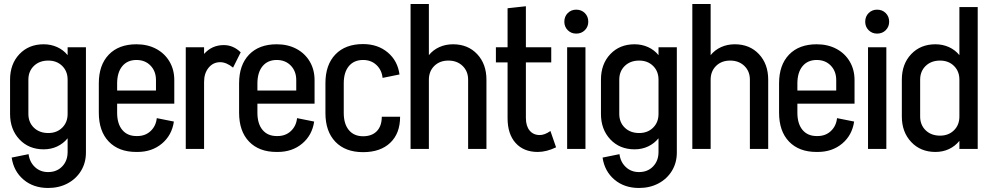

<svg xmlns="http://www.w3.org/2000/svg" viewBox="-20 -740 4919 954"><path d="M316 -505H407V18Q407 69 382.5 109Q358 149 315.5 171.5Q273 194 219 194Q146 194 97 152.5Q48 111 38 43L122 26Q127 65 153.5 90Q180 115 219 115Q262 115 289 87Q316 59 316 15V-53Q295 -27 264.5 -12.5Q234 2 197 2Q123 2 76.5 -47.5Q30 -97 30 -174V-344Q30 -422 76.5 -471Q123 -520 197 -520Q233 -520 264 -506Q295 -492 316 -466ZM316 -174V-344Q316 -386 289 -412.5Q262 -439 220 -439Q176 -439 148.5 -412.5Q121 -386 121 -344V-174Q121 -132 148.5 -105.5Q176 -79 220 -79Q262 -79 289 -105.5Q316 -132 316 -174Z M846 -342V-225H562V-180Q562 -125 587.5 -94.5Q613 -64 658 -64H662Q702 -64 728.5 -89Q755 -114 759 -153L844 -136Q834 -68 784.5 -26.5Q735 15 663 15H657Q570 15 520.5 -36.5Q471 -88 471 -180V-326Q471 -417 520.5 -468.5Q570 -520 658 -520Q713 -520 755.5 -497.5Q798 -475 822 -434.5Q846 -394 846 -342ZM562 -290H755V-342Q755 -386 728 -414Q701 -442 658 -442Q613 -442 587.5 -411Q562 -380 562 -325Z M1176 -480 1138 -404Q1105 -431 1074 -431Q1039 -431 1016.5 -403.5Q994 -376 994 -333V0H903V-505H994V-472Q1033 -516 1092 -516Q1139 -516 1176 -480Z M1543 -342V-225H1259V-180Q1259 -125 1284.5 -94.5Q1310 -64 1355 -64H1359Q1399 -64 1425.5 -89Q1452 -114 1456 -153L1541 -136Q1531 -68 1481.5 -26.5Q1432 15 1360 15H1354Q1267 15 1217.5 -36.5Q1168 -88 1168 -180V-326Q1168 -417 1217.5 -468.5Q1267 -520 1355 -520Q1410 -520 1452.5 -497.5Q1495 -475 1519 -434.5Q1543 -394 1543 -342ZM1259 -290H1452V-342Q1452 -386 1425 -414Q1398 -442 1355 -442Q1310 -442 1284.5 -411Q1259 -380 1259 -325Z M1968 -160Q1968 -77 1919 -30.5Q1870 16 1784 16Q1696 16 1646.5 -35.5Q1597 -87 1597 -178V-327Q1597 -418 1646.5 -469.5Q1696 -521 1784 -521Q1857 -521 1906.5 -479.5Q1956 -438 1965 -370L1881 -353Q1877 -392 1850.5 -417Q1824 -442 1784 -442Q1739 -442 1713.5 -411.5Q1688 -381 1688 -326V-179Q1688 -124 1713.5 -93.5Q1739 -63 1784 -63Q1828 -63 1852.5 -88.5Q1877 -114 1877 -160Z M2397 -344V0H2306V-344Q2306 -386 2278.5 -412.5Q2251 -439 2208 -439Q2165 -439 2138 -412.5Q2111 -386 2111 -344V0H2020V-720H2111V-466Q2132 -492 2163 -506Q2194 -520 2231 -520Q2305 -520 2351 -471Q2397 -422 2397 -344Z M2743 -8Q2695 15 2652 15Q2582 15 2542 -29.5Q2502 -74 2502 -153V-430H2444V-505H2502V-699L2593 -709V-505H2719V-430H2593V-154Q2593 -114 2611.5 -91.5Q2630 -69 2662 -69Q2686 -69 2715 -89Z M2889 0H2798V-505H2889ZM2784 -632Q2784 -658 2801 -675Q2818 -692 2843 -692Q2869 -692 2886 -675Q2903 -658 2903 -632Q2903 -607 2886 -590Q2869 -573 2843 -573Q2818 -573 2801 -590Q2784 -607 2784 -632Z M3252 -505H3343V18Q3343 69 3318.5 109Q3294 149 3251.5 171.5Q3209 194 3155 194Q3082 194 3033 152.5Q2984 111 2974 43L3058 26Q3063 65 3089.5 90Q3116 115 3155 115Q3198 115 3225 87Q3252 59 3252 15V-53Q3231 -27 3200.5 -12.5Q3170 2 3133 2Q3059 2 3012.5 -47.5Q2966 -97 2966 -174V-344Q2966 -422 3012.5 -471Q3059 -520 3133 -520Q3169 -520 3200 -506Q3231 -492 3252 -466ZM3252 -174V-344Q3252 -386 3225 -412.5Q3198 -439 3156 -439Q3112 -439 3084.5 -412.5Q3057 -386 3057 -344V-174Q3057 -132 3084.5 -105.5Q3112 -79 3156 -79Q3198 -79 3225 -105.5Q3252 -132 3252 -174Z M3797 -344V0H3706V-344Q3706 -386 3678.5 -412.5Q3651 -439 3608 -439Q3565 -439 3538 -412.5Q3511 -386 3511 -344V0H3420V-720H3511V-466Q3532 -492 3563 -506Q3594 -520 3631 -520Q3705 -520 3751 -471Q3797 -422 3797 -344Z M4226 -342V-225H3942V-180Q3942 -125 3967.5 -94.5Q3993 -64 4038 -64H4042Q4082 -64 4108.5 -89Q4135 -114 4139 -153L4224 -136Q4214 -68 4164.5 -26.5Q4115 15 4043 15H4037Q3950 15 3900.5 -36.5Q3851 -88 3851 -180V-326Q3851 -417 3900.5 -468.5Q3950 -520 4038 -520Q4093 -520 4135.5 -497.5Q4178 -475 4202 -434.5Q4226 -394 4226 -342ZM3942 -290H4135V-342Q4135 -386 4108 -414Q4081 -442 4038 -442Q3993 -442 3967.5 -411Q3942 -380 3942 -325Z M4384 0H4293V-505H4384ZM4279 -632Q4279 -658 4296 -675Q4313 -692 4338 -692Q4364 -692 4381 -675Q4398 -658 4398 -632Q4398 -607 4381 -590Q4364 -573 4338 -573Q4313 -573 4296 -590Q4279 -607 4279 -632Z M4838 -705V0H4747V-40Q4726 -14 4695.5 0.5Q4665 15 4628 15Q4554 15 4507.5 -34.5Q4461 -84 4461 -161V-344Q4461 -422 4507.5 -471Q4554 -520 4628 -520Q4664 -520 4695 -506Q4726 -492 4747 -466V-705ZM4747 -161V-344Q4747 -386 4720 -412.5Q4693 -439 4651 -439Q4607 -439 4579.5 -412.5Q4552 -386 4552 -344V-161Q4552 -119 4579.5 -92.5Q4607 -66 4651 -66Q4693 -66 4720 -92.5Q4747 -119 4747 -161Z"/></svg>

Font: Akshar
Style: Regular
Weight: 400
Designer: Tall Chai
Foundry: Tall Chai
Version: Version 1.000